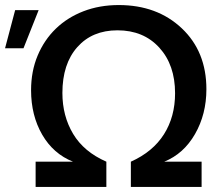

<svg xmlns="http://www.w3.org/2000/svg" viewBox="-70 -740 880 760"><path d="M71 -100H219Q141 -131 97 -207Q53 -283 53 -383Q53 -458 79 -520Q105 -582 151 -626.5Q197 -671 260.5 -695.5Q324 -720 400 -720Q552 -720 649.5 -628Q747 -536 747 -387Q747 -288 702 -209.5Q657 -131 580 -100H728V0H448V-100Q535 -139 579 -208.5Q623 -278 623 -371Q623 -483 560.5 -551.5Q498 -620 395 -620Q295 -620 236 -553.5Q177 -487 177 -372Q177 -281 219.5 -210Q262 -139 351 -100V0H71ZM-10 -700H83L23 -549H-50Z"/></svg>

Font: Moderustic Med
Style: Regular
Weight: 500
Designer: Tural Alisoy
Foundry: TAFT Foundry
Version: Version 2.110